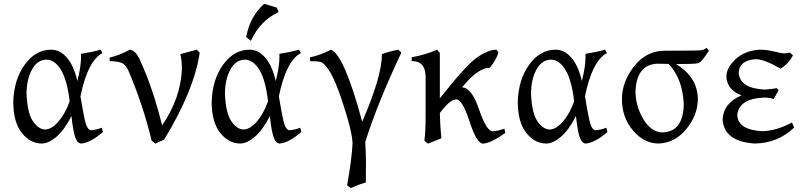

<svg xmlns="http://www.w3.org/2000/svg" viewBox="-20 -732 4162 989"><path d="M213.4 -64.9Q246.1 -65.9 280.8 -105.5Q315.4 -145 338.9 -210.4Q325.7 -320.8 293.7 -372.8Q261.7 -424.8 218.3 -424.8Q170.9 -423.3 143.8 -372.1Q116.7 -320.8 116.7 -248Q121.1 -147.9 150.4 -106.4Q179.7 -64.9 213.4 -64.9ZM399.4 7.3Q378.9 7.3 367.4 -25.4Q356 -58.1 348.1 -134.3Q311 -61.5 270.3 -27.1Q229.5 7.3 195.3 7.3Q135.7 7.3 92 -47.9Q48.3 -103 48.3 -208.5Q52.2 -323.2 107.9 -399.7Q163.6 -476.1 243.7 -476.1Q288.1 -476.1 324 -435.5Q359.9 -395 378.4 -314.5Q397.5 -387.7 397.5 -439.5L397 -454.6Q453.6 -463.4 498.5 -476.1L507.8 -458.5Q432.1 -419.4 394.5 -235.8Q406.7 -160.2 417.2 -112.5Q427.7 -64.9 448.2 -61Q477.1 -63 504.4 -74.2L510.3 -52.2Q447.8 2.4 399.4 7.3Z M780.8 7.8 761.2 -7.3Q716.3 -193.4 640.6 -370.1Q626 -401.4 603 -409.2Q580.1 -417 544.9 -417V-435.5Q595.2 -446.8 648.9 -476.1Q681.6 -472.2 705.1 -413.1Q768.1 -275.9 814.9 -86.4Q911.1 -225.6 917 -377Q917 -422.9 908.7 -453.1L993.2 -476.1L1008.8 -460.9Q980.5 -267.6 825.7 -13.2Z M1235.4 -64.9Q1268.1 -65.9 1302.7 -105.5Q1337.4 -145 1360.8 -210.4Q1347.7 -320.8 1315.7 -372.8Q1283.7 -424.8 1240.2 -424.8Q1192.9 -423.3 1165.8 -372.1Q1138.7 -320.8 1138.7 -248Q1143.1 -147.9 1172.4 -106.4Q1201.7 -64.9 1235.4 -64.9ZM1421.4 7.3Q1400.9 7.3 1389.4 -25.4Q1377.9 -58.1 1370.1 -134.3Q1333 -61.5 1292.2 -27.1Q1251.5 7.3 1217.3 7.3Q1157.7 7.3 1114 -47.9Q1070.3 -103 1070.3 -208.5Q1074.2 -323.2 1129.9 -399.7Q1185.5 -476.1 1265.6 -476.1Q1310.1 -476.1 1345.9 -435.5Q1381.8 -395 1400.4 -314.5Q1419.4 -387.7 1419.4 -439.5L1418.9 -454.6Q1475.6 -463.4 1520.5 -476.1L1529.8 -458.5Q1454.1 -419.4 1416.5 -235.8Q1428.7 -160.2 1439.2 -112.5Q1449.7 -64.9 1470.2 -61Q1499 -63 1526.4 -74.2L1532.2 -52.2Q1469.7 2.4 1421.4 7.3ZM1272.5 -521.5 1248 -541.5Q1268.6 -648.9 1340.8 -712.4L1406.7 -692.4L1414.6 -668.9Q1319.8 -626 1272.5 -521.5Z M1786.6 236.8 1768.1 222.7Q1792.5 84.5 1795.9 7.3Q1794.9 -55.7 1738.5 -223.4Q1682.1 -391.1 1632.8 -412.6Q1613.8 -417 1577.1 -417L1576.7 -436.5Q1633.3 -448.7 1684.6 -476.1Q1752.9 -449.7 1845.7 -105Q1947.3 -337.9 1947.3 -453.1Q1984.9 -467.3 2031.7 -476.1L2047.4 -460.9Q1923.8 -199.2 1861.3 0Q1864.3 41 1865.2 102.5L1864.3 208Q1826.2 218.8 1786.6 236.8Z M2468.3 7.8Q2435.5 7.8 2398.7 -106.2Q2361.8 -220.2 2329.6 -220.2Q2297.4 -219.2 2245.6 -149.4Q2247.1 -85 2253.4 -19.5L2184.6 7.8L2166 -7.3Q2172.4 -56.6 2172.4 -130.4V-335.9Q2172.4 -417.5 2100.6 -417.5V-437Q2168.5 -448.7 2231.9 -476.1L2245.6 -459.5V-225.1Q2381.3 -397.9 2438.5 -437Q2495.6 -476.1 2537.6 -476.1L2547.4 -461.4Q2535.2 -421.4 2503.4 -383.3Q2441.4 -382.8 2359.9 -281.7Q2409.2 -281.7 2447.5 -168.7Q2485.8 -55.7 2518.1 -55.7Q2545.9 -57.6 2578.1 -69.3L2583 -47.4Q2508.3 5.4 2468.3 7.8Z M2812 -64.9Q2844.7 -65.9 2879.4 -105.5Q2914.1 -145 2937.5 -210.4Q2924.3 -320.8 2892.3 -372.8Q2860.4 -424.8 2816.9 -424.8Q2769.5 -423.3 2742.4 -372.1Q2715.3 -320.8 2715.3 -248Q2719.7 -147.9 2749 -106.4Q2778.3 -64.9 2812 -64.9ZM2998 7.3Q2977.5 7.3 2966.1 -25.4Q2954.6 -58.1 2946.8 -134.3Q2909.7 -61.5 2868.9 -27.1Q2828.1 7.3 2793.9 7.3Q2734.4 7.3 2690.7 -47.9Q2647 -103 2647 -208.5Q2650.9 -323.2 2706.5 -399.7Q2762.2 -476.1 2842.3 -476.1Q2886.7 -476.1 2922.6 -435.5Q2958.5 -395 2977.1 -314.5Q2996.1 -387.7 2996.1 -439.5L2995.6 -454.6Q3052.2 -463.4 3097.2 -476.1L3106.4 -458.5Q3030.8 -419.4 2993.2 -235.8Q3005.4 -160.2 3015.9 -112.5Q3026.4 -64.9 3046.9 -61Q3075.7 -63 3103 -74.2L3108.9 -52.2Q3046.4 2.4 2998 7.3Z M3395.5 -49.8Q3500.5 -55.7 3502 -196.8Q3496.1 -326.2 3424.3 -402.8L3363.8 -403.8Q3259.8 -398.4 3253.4 -262.7Q3253.4 -186.5 3293.9 -118.2Q3334.5 -49.8 3395.5 -49.8ZM3373 7.3Q3297.9 7.3 3240.7 -59.8Q3183.6 -127 3183.6 -221.2Q3183.6 -310.1 3246.3 -390.4Q3309.1 -470.7 3403.8 -470.7Q3571.3 -470.7 3590.3 -473.1Q3609.4 -475.6 3619.6 -485.8L3631.8 -471.2Q3593.8 -410.6 3575 -406.2Q3556.2 -401.9 3462.4 -401.9Q3574.7 -334 3574.7 -218.8Q3573.2 -138.2 3515.1 -67.1Q3457 3.9 3373 7.3Z M3868.2 7.3Q3709.5 -2.4 3702.1 -116.7Q3706.1 -200.7 3799.3 -240.7Q3724.1 -270 3721.7 -337.9Q3721.7 -382.8 3769 -427Q3816.4 -471.2 3892.6 -476.1Q3928.7 -476.1 3967.8 -466.6Q4006.8 -457 4020.5 -457Q4036.6 -458 4048.8 -461.4L4064.5 -446.3Q4040.5 -401.9 4000.5 -378.4Q3916.5 -427.2 3872.6 -427.2Q3785.6 -420.9 3785.2 -354.5Q3793.5 -276.4 3919.9 -270.5Q3966.3 -274.4 3981 -277.8L3990.7 -267.6L3965.8 -222.2Q3939.9 -229.5 3918.5 -229.5Q3788.6 -225.1 3777.8 -142.6Q3778.3 -63.5 3905.8 -56.2Q3979 -57.6 4059.6 -101.1L4070.8 -75.2Q3987.3 5.4 3868.2 7.3Z"/></svg>

Font: Kelvinch
Style: Regular
Weight: 400
Designer: Paul James MIller
Foundry: High-Logic / Made with FontCreator
Version: Version 3.30 September 23, 2016